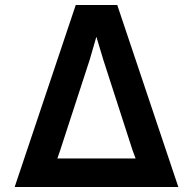

<svg xmlns="http://www.w3.org/2000/svg" viewBox="-20 -753 777 773"><path d="M39 0 285 -733H452L698 0ZM526 -115 514 -147 396 -512 368 -605 341 -512 222 -147 211 -115Z"/></svg>

Font: Kreadon
Style: Bold
Weight: 700
Designer: Reiya WATANABE
Foundry: StudioGnu
Version: Version 1.003; ttfautohint (v1.8.4.7-5d5b);gftools[0.9.32]